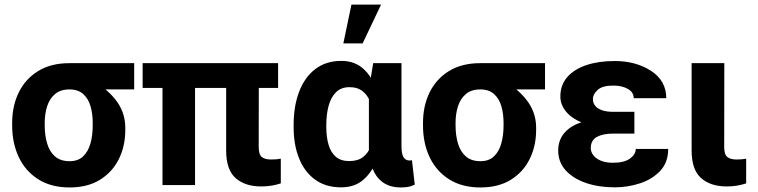

<svg xmlns="http://www.w3.org/2000/svg" viewBox="-20 -802 3286 832"><path d="M32.7 -258.8V-269Q32.7 -343.3 61.5 -401.9Q90.3 -460.4 145.8 -494.4Q201.2 -528.3 280.8 -528.3Q296.9 -520.5 314.5 -492.2Q332 -463.9 375 -451.2Q433.1 -428.2 478 -373.3Q522.9 -318.4 522.9 -249V-238.8Q522.9 -168.9 494.9 -112.5Q466.8 -56.2 413.1 -22.9Q359.4 10.3 281.7 10.3Q201.7 10.3 146 -24.9Q90.3 -60.1 61.5 -120.8Q32.7 -181.6 32.7 -258.8ZM173.8 -269V-258.8Q173.8 -215.8 184.1 -180.7Q194.3 -145.5 218 -124.5Q241.7 -103.5 281.7 -103.5Q318.4 -103.5 340.3 -124.5Q362.3 -145.5 372.1 -180.7Q381.8 -215.8 381.8 -258.8V-269Q381.8 -308.6 372.3 -341.6Q362.8 -374.5 340.6 -394.5Q318.4 -414.5 281.2 -414.5Q242.2 -414.5 218.5 -394.5Q194.8 -374.5 184.3 -341.6Q173.8 -308.6 173.8 -269ZM561.5 -528.3V-414.5H281.2V-528.3Z M1185.1 -528.3V-420.9H598.1V-528.3ZM825.2 -528.3V0H684.1V-528.3ZM960 -528.3H1101.6L1101.1 -165.5Q1101.1 -132.3 1114.5 -121.6Q1127.9 -110.8 1155.3 -110.8Q1168 -110.8 1178.5 -111.8Q1189 -112.8 1196.8 -114.3V-7.3Q1179.2 -1.5 1158.2 2.2Q1137.2 5.9 1111.3 5.9Q1042 5.9 1001 -30.3Q960 -66.4 960 -150.4Z M1252.4 -250.5V-260.7Q1252.4 -341.8 1276.1 -404.3Q1299.8 -466.8 1345.9 -502.4Q1392.1 -538.1 1459 -538.1Q1518.1 -538.1 1556.2 -502.4Q1594.2 -466.8 1615.7 -405.3Q1637.2 -343.7 1646 -266.1V-249Q1637.2 -174.8 1615.7 -116.5Q1594.2 -58.1 1555.9 -24.2Q1517.6 9.8 1458 9.8Q1391.6 9.8 1345.7 -23.4Q1299.8 -56.6 1276.1 -115.5Q1252.4 -174.3 1252.4 -250.5ZM1394 -260.7V-250.5Q1394 -208.5 1403.6 -175.3Q1413.1 -142.1 1434.8 -123Q1456.5 -104 1493.7 -104Q1530.3 -104 1552.7 -121.1Q1575.2 -138.2 1587.2 -168.7Q1599.1 -199.2 1604 -238.8V-273.4Q1600.1 -317.9 1588.1 -351.8Q1576.2 -385.7 1553.5 -405Q1530.8 -424.3 1494.6 -424.3Q1458 -424.3 1435.8 -402.1Q1413.6 -379.9 1403.8 -342.8Q1394 -305.7 1394 -260.7ZM1597.2 -528.3H1719.7V-171.4Q1719.7 -133.8 1729 -120.1Q1738.3 -106.4 1754.9 -106.4Q1758.3 -106.4 1760.7 -106.9Q1763.2 -107.4 1765.1 -107.9L1777.3 -2Q1761.2 5.9 1746.8 8.1Q1732.4 10.3 1715.8 10.3Q1677.2 10.3 1648.7 -5.6Q1620.1 -21.5 1602.3 -54.2Q1584.5 -86.9 1578.6 -138.7V-415ZM1467.8 -613.8 1502.9 -782.2H1631.3L1551.3 -613.8Z M1813 -258.8V-269Q1813 -343.3 1841.8 -401.9Q1870.6 -460.4 1926 -494.4Q1981.4 -528.3 2061 -528.3Q2077.1 -520.5 2094.7 -492.2Q2112.3 -463.9 2155.3 -451.2Q2213.4 -428.2 2258.3 -373.3Q2303.2 -318.4 2303.2 -249V-238.8Q2303.2 -168.9 2275.1 -112.5Q2247.1 -56.2 2193.4 -22.9Q2139.6 10.3 2062 10.3Q1981.9 10.3 1926.3 -24.9Q1870.6 -60.1 1841.8 -120.8Q1813 -181.6 1813 -258.8ZM1954.1 -269V-258.8Q1954.1 -215.8 1964.4 -180.7Q1974.6 -145.5 1998.3 -124.5Q2022 -103.5 2062 -103.5Q2098.6 -103.5 2120.6 -124.5Q2142.6 -145.5 2152.3 -180.7Q2162.1 -215.8 2162.1 -258.8V-269Q2162.1 -308.6 2152.6 -341.6Q2143.1 -374.5 2120.8 -394.5Q2098.6 -414.5 2061.5 -414.5Q2022.5 -414.5 1998.8 -394.5Q1975.1 -374.5 1964.6 -341.6Q1954.1 -308.6 1954.1 -269ZM2341.8 -528.3V-414.5H2061.5V-528.3Z M2608.4 -287.1H2729V-223.1H2637.2Q2592.8 -223.1 2566.4 -208.7Q2540 -194.3 2540 -160.2Q2540 -144 2550.8 -129.6Q2561.5 -115.2 2583 -106Q2604.5 -96.7 2636.7 -96.7Q2684.6 -96.7 2709.7 -114.7Q2734.9 -132.8 2734.9 -156.7H2875.5Q2875.5 -98.6 2841.3 -62Q2807.1 -25.4 2753.9 -7.8Q2700.7 9.8 2644 9.8Q2574.2 9.8 2518.8 -9.3Q2463.4 -28.3 2431.2 -64Q2398.9 -99.6 2398.9 -149.4Q2398.9 -193.4 2424.1 -224.1Q2449.2 -254.9 2496.1 -271Q2543 -287.1 2608.4 -287.1ZM2729 -252H2608.4Q2549.3 -252 2504.2 -269.8Q2459 -287.6 2433.6 -317.6Q2408.2 -347.7 2408.2 -383.8Q2408.2 -433.6 2438.2 -468Q2468.3 -502.4 2521.2 -520Q2574.2 -537.6 2644 -537.6Q2735.4 -537.6 2801.3 -494.9Q2867.2 -452.1 2867.2 -376.5H2726.1Q2726.1 -402.3 2700.7 -416.7Q2675.3 -431.2 2637.2 -431.2Q2590.8 -431.2 2570.1 -412.6Q2549.3 -394 2549.3 -372.6Q2549.3 -355.5 2559.3 -343.3Q2569.3 -331.1 2588.9 -324.2Q2608.4 -317.4 2637.2 -317.4H2729Z M2977 -528.3H3118.7L3118.2 -165.5Q3118.2 -132.3 3131.8 -121.6Q3145.5 -110.8 3172.4 -110.8Q3185.1 -110.8 3195.6 -111.8Q3206.1 -112.8 3213.4 -114.3V-7.3Q3195.8 -1.5 3175 2.2Q3154.3 5.9 3128.4 5.9Q3059.1 5.9 3018.1 -30.3Q2977 -66.4 2977 -150.4Z"/></svg>

Font: RobotoDEMO
Style: Regular
Weight: 400
Designer: Christian Robertson
Foundry: Google
Version: Version 2.136